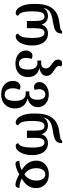

<svg xmlns="http://www.w3.org/2000/svg" viewBox="1064 -1878 1066 3235"><g transform="rotate(90 1597.5 -260.0)"><path d="M198 9Q156 9 121.5 -28.5Q87 -66 66.5 -131.5Q46 -197 46 -281V-338Q46 -446 76 -528Q106 -610 172.5 -660.5Q239 -711 349 -725Q419 -734 457 -742.5Q495 -751 503 -773H544Q544 -715 521 -685.5Q498 -656 453.5 -642Q409 -628 342 -618Q236 -603 183 -569Q130 -535 112 -462H115Q138 -500 174.5 -517.5Q211 -535 248 -535Q299 -535 338 -508Q377 -481 393 -431H397Q413 -481 452 -508Q491 -535 544 -535Q608 -535 653.5 -502Q699 -469 722.5 -409Q746 -349 746 -269Q746 -190 725.5 -127.5Q705 -65 670.5 -28Q636 9 592 9Q570 9 558.5 -3Q547 -15 547 -35Q584 -50 601.5 -109Q619 -168 619 -269Q619 -371 599 -423.5Q579 -476 533 -476Q490 -476 472.5 -437.5Q455 -399 455 -315V-180H333V-315Q333 -399 316.5 -437.5Q300 -476 256 -476Q205 -476 187.5 -420.5Q170 -365 170 -269Q170 -166 187.5 -107.5Q205 -49 243 -35Q243 9 198 9Z M1051 13Q984 13 934.5 -10.5Q885 -34 858 -74Q831 -114 831 -163Q831 -210 855.5 -242Q880 -274 920 -274Q946 -274 973 -258Q955 -219 955 -168Q955 -111 980 -78Q1005 -45 1050 -45Q1099 -45 1125 -82Q1151 -119 1151 -197Q1151 -279 1122.5 -318Q1094 -357 1038 -357H999V-420H1038Q1086 -420 1109 -441Q1132 -462 1132 -498Q1132 -535 1109.5 -557.5Q1087 -580 1059 -599Q1030 -619 1006.5 -644Q983 -669 983 -710Q983 -737 1001 -755Q1019 -773 1049 -773Q1067 -773 1078 -768.5Q1089 -764 1098 -757Q1091 -740 1091 -722Q1091 -696 1110.5 -678Q1130 -660 1156 -643Q1180 -628 1203.5 -610.5Q1227 -593 1242.5 -569Q1258 -545 1258 -511Q1258 -467 1227 -436.5Q1196 -406 1131 -391V-387Q1196 -377 1237 -327.5Q1278 -278 1278 -197Q1278 -136 1251.5 -88.5Q1225 -41 1174.5 -14Q1124 13 1051 13Z M1572 253Q1500 253 1449 227.5Q1398 202 1370.5 157Q1343 112 1343 54Q1343 -2 1372.5 -36Q1402 -70 1441 -70Q1468 -70 1493 -54Q1481 -32 1474 -5Q1467 22 1467 60Q1467 116 1493 155.5Q1519 195 1572 195Q1626 195 1652.5 151.5Q1679 108 1679 24Q1679 -159 1561 -159H1520V-220H1560Q1608 -220 1634 -256Q1660 -292 1660 -359Q1660 -418 1637.5 -454Q1615 -490 1570 -490Q1527 -490 1504.5 -458Q1482 -426 1482 -388Q1482 -364 1485 -348Q1488 -332 1495 -311Q1469 -300 1444 -300Q1409 -300 1385.5 -325.5Q1362 -351 1362 -394Q1362 -434 1389.5 -469.5Q1417 -505 1464.5 -526.5Q1512 -548 1570 -548Q1636 -548 1684 -523.5Q1732 -499 1758.5 -457.5Q1785 -416 1785 -365Q1785 -299 1745 -254.5Q1705 -210 1642 -193V-189Q1684 -181 1721.5 -156Q1759 -131 1782.5 -87Q1806 -43 1806 22Q1806 92 1777 143.5Q1748 195 1695.5 224Q1643 253 1572 253Z M2045 9Q2003 9 1968.5 -28.5Q1934 -66 1913.5 -131.5Q1893 -197 1893 -281V-338Q1893 -446 1923 -528Q1953 -610 2019.5 -660.5Q2086 -711 2196 -725Q2266 -734 2304 -742.5Q2342 -751 2350 -773H2391Q2391 -715 2368 -685.5Q2345 -656 2300.5 -642Q2256 -628 2189 -618Q2083 -603 2030 -569Q1977 -535 1959 -462H1962Q1985 -500 2021.5 -517.5Q2058 -535 2095 -535Q2146 -535 2185 -508Q2224 -481 2240 -431H2244Q2260 -481 2299 -508Q2338 -535 2391 -535Q2455 -535 2500.5 -502Q2546 -469 2569.5 -409Q2593 -349 2593 -269Q2593 -190 2572.5 -127.5Q2552 -65 2517.5 -28Q2483 9 2439 9Q2417 9 2405.5 -3Q2394 -15 2394 -35Q2431 -50 2448.5 -109Q2466 -168 2466 -269Q2466 -371 2446 -423.5Q2426 -476 2380 -476Q2337 -476 2319.5 -437.5Q2302 -399 2302 -315V-180H2180V-315Q2180 -399 2163.5 -437.5Q2147 -476 2103 -476Q2052 -476 2034.5 -420.5Q2017 -365 2017 -269Q2017 -166 2034.5 -107.5Q2052 -49 2090 -35Q2090 9 2045 9Z M2743 13Q2714 13 2701.5 -6Q2689 -25 2688 -54Q2732 -54 2768 -62.5Q2804 -71 2846 -93Q2770 -137 2728.5 -197Q2687 -257 2686 -335Q2685 -394 2712.5 -442.5Q2740 -491 2792.5 -520Q2845 -549 2919 -549Q2990 -549 3041.5 -520.5Q3093 -492 3121 -443.5Q3149 -395 3149 -335Q3149 -255 3108 -196Q3067 -137 2988 -94Q3034 -70 3069 -62Q3104 -54 3146 -54Q3146 -28 3133.5 -7.5Q3121 13 3089 13Q3061 13 3013 -4.5Q2965 -22 2917 -51Q2867 -21 2818.5 -4Q2770 13 2743 13ZM2917 -137Q2970 -171 2996 -224Q3022 -277 3022 -340Q3022 -381 3010 -415Q2998 -449 2975 -469.5Q2952 -490 2917 -490Q2882 -490 2859 -469Q2836 -448 2824.5 -414Q2813 -380 2813 -340Q2813 -276 2838 -223.5Q2863 -171 2917 -137Z"/></g></svg>

Font: Noto Serif Georgian SemiCondensed SemiBold
Style: Regular
Weight: 600
Width: 4
Designer: Monotype Design Team, Akaki Razmadze
Foundry: Google LLC
Version: Version 2.003; ttfautohint (v1.8.4.7-5d5b)